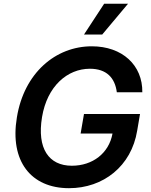

<svg xmlns="http://www.w3.org/2000/svg" viewBox="-20 -981 795 1011"><path d="M595.2 -495H729.4C731.5 -637.8 623.9 -737.2 463.4 -737.2C273.1 -737.2 106.9 -597.3 68.9 -362.9C30.5 -132.8 142.8 9.9 343.4 9.9C523.8 9.9 671.9 -105.8 702.4 -293.3L717.3 -380.7H422.2L404.5 -277.7H572.4C553.6 -174 467.7 -108.3 358.3 -108.3C236.5 -108.3 174 -199.6 201.3 -364.3C228.3 -528.1 335.6 -619 453.1 -619C540.8 -619 585.2 -571.7 595.2 -495ZM422.2 -799H518.1L654.1 -961.3H528.4Z"/></svg>

Font: Margiela Sans Semi Bold
Style: Italic
Weight: 600
Italic angle: -9.39999°
Designer: Stefan Endress, Andreas Faust
Version: Version 1.100;FEAKit 1.0